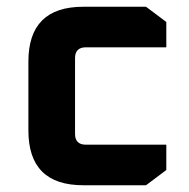

<svg xmlns="http://www.w3.org/2000/svg" viewBox="-20 -548 558 568"><path d="M64 -162V-366Q64 -528 226 -528H412L472 -483V-408H234Q202 -408 202 -376V-152Q202 -120 234 -120H472V-45L412 0H226Q64 0 64 -162Z"/></svg>

Font: Oxanium
Style: Bold
Weight: 700
Designer: Severin Meyer
Version: Version 2.000